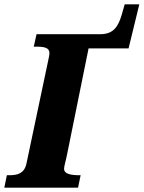

<svg xmlns="http://www.w3.org/2000/svg" viewBox="-42 -873 668 893"><path d="M-22 0H321L333 -58H329C287 -58 256 -64 256 -88C256 -100 264 -124 270 -155L370 -648H556L606 -853H538L524 -804C508 -750 486 -714 425 -714H128L115 -656H126C165 -656 188 -651 188 -626C188 -619 186 -611 184 -600L81 -112C71 -65 37 -58 2 -58H-10Z"/></svg>

Font: Noto Serif Condensed Black
Style: Italic
Weight: 900
Width: 3
Italic angle: -12°
Designer: Monotype Design Team
Foundry: Monotype Imaging Inc.
Version: Version 2.013